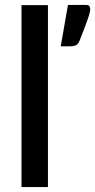

<svg xmlns="http://www.w3.org/2000/svg" viewBox="-20 -761 387 781"><path d="M175 -740H67.5V0H175ZM328.5 -741H256.5L227 -572.5H264.5C274.2 -572.5 281.9 -573.8 287.8 -576.2C293.6 -578.8 298.5 -584.2 302.5 -592.5C311.8 -615.5 319.3 -634.8 325 -650.2C330.7 -665.8 335.2 -678.3 338.5 -688C341.8 -697.7 344.1 -705.2 345.2 -710.8C346.4 -716.2 347 -720.5 347 -723.5C347 -727.5 346 -731.4 344 -735.2C342 -739.1 336.8 -741 328.5 -741Z"/></svg>

Font: Lato Semibold
Style: Regular
Weight: 600
Designer: Lukasz Dziedzic
Foundry: tyPoland Lukasz Dziedzic
Version: Version 2.006; 2014-01-15